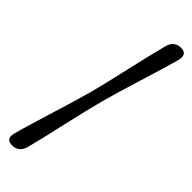

<svg xmlns="http://www.w3.org/2000/svg" viewBox="-309 -783 946 946"><g transform="rotate(45 164.5 -309.5)"><path d="M133 -309.5Q143 -348 156 -402.8Q169 -457.5 182.5 -517.2Q196 -577 209 -631.2Q222 -685.5 232 -723.5Q245 -774 292.5 -774Q315.5 -774 323.8 -760.8Q332 -747.5 326 -723.5Q316.5 -688.5 300.2 -634.8Q284 -581 265.5 -520.8Q247 -460.5 230.2 -404.8Q213.5 -349 203 -309.5Q192.5 -269.5 179.2 -213.8Q166 -158 152.2 -97.8Q138.5 -37.5 126 16.2Q113.5 70 104 105.5Q90.5 155 43 155Q-3.5 155 10 105.5Q20 67 36.5 12.5Q53 -42 71.2 -101.5Q89.5 -161 106 -215.8Q122.5 -270.5 133 -309.5Z"/></g></svg>

Font: Fraunces 9pt SuperSoft SemiBold
Style: Italic
Weight: 600
Italic angle: -16°
Version: Version 1.000;[0bf87f6ff]